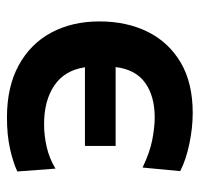

<svg xmlns="http://www.w3.org/2000/svg" viewBox="-31 -519 560 538"><g transform="rotate(90 249.0 -250.0)"><path d="M309 10.5Q223 10.5 162.8 -22.5Q102.5 -55.5 71.2 -114Q40 -172.5 40 -248.5Q40 -325 69.2 -384Q98.5 -443 155.5 -476.5Q212.5 -510 296.5 -510Q338.5 -510 383.5 -500.5Q428.5 -491 459.5 -475L449.5 -369.5Q405.5 -390.5 370.2 -397Q335 -403.5 309.5 -403.5Q249 -403.5 211.8 -376.5Q174.5 -349.5 168 -294H389V-208H168.5Q177 -151 219.5 -122.2Q262 -93.5 328 -93.5Q360.5 -93.5 392.5 -101Q424.5 -108.5 452.5 -125.5L460.5 -18.5Q434.5 -6.5 396.5 2Q358.5 10.5 309 10.5Z"/></g></svg>

Font: Heraclito SemiBold
Style: Regular
Weight: 600
Designer: Kostas Bartsokas (font) & Cristiano Sobral (main changes)
Foundry: Kostas Bartsokas (font) & Cristiano Sobral (main changes)
Version: Version 1.00;July 8, 2020;FontCreator 13.0.0.2655 64-bit